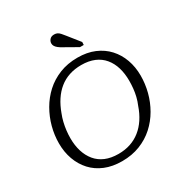

<svg xmlns="http://www.w3.org/2000/svg" viewBox="-214 -1099 1213 1276"><g transform="rotate(-30 393.0 -461.0)"><path d="M355 17Q282 17 225 -6.5Q168 -30 129 -72.5Q90 -115 69.5 -172Q49 -229 49 -295Q49 -358 65.5 -420Q82 -482 114 -537.5Q146 -593 192.5 -635.5Q239 -678 301 -703Q363 -728 440 -728Q513 -728 569.5 -704Q626 -680 665 -637.5Q704 -595 724.5 -538Q745 -481 745 -415Q745 -352 729 -290Q713 -228 681 -172.5Q649 -117 602 -74.5Q555 -32 493 -7.5Q431 17 355 17ZM437 -673Q387 -673 344.5 -659Q302 -645 268 -617.5Q234 -590 208 -550.5Q182 -511 164 -461Q153 -434 146 -404.5Q139 -375 135.5 -345.5Q132 -316 132 -287Q132 -232 146 -186.5Q160 -141 188 -107Q216 -73 258.5 -55Q301 -37 358 -37Q408 -37 450 -51Q492 -65 526.5 -92.5Q561 -120 587 -159.5Q613 -199 630 -249Q642 -277 649 -306Q656 -335 659 -364.5Q662 -394 662 -423Q662 -478 648.5 -523.5Q635 -569 607 -603Q579 -637 536.5 -655Q494 -673 437 -673ZM490 -780H519L520 -802L449 -891Q437 -906 427.5 -917Q418 -928 407.5 -933.5Q397 -939 383 -939Q360 -939 348.5 -925.5Q337 -912 337 -896Q337 -884 343.5 -874Q350 -864 361.5 -855Q373 -846 388 -838Z"/></g></svg>

Font: Roboto Serif 20pt Light
Style: Italic
Weight: 300
Italic angle: -10°
Version: Version 1.007